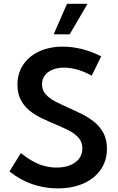

<svg xmlns="http://www.w3.org/2000/svg" viewBox="-20 -997 635 1031"><path d="M30.8 -76.2 91.8 -174.8Q125.5 -148.4 156.7 -131.1Q188 -113.8 219.7 -105.5Q251.5 -97.2 284.2 -97.2Q326.2 -97.2 357.2 -110.1Q388.2 -123 405.3 -146Q422.4 -168.9 422.4 -199.7Q422.4 -234.4 401.6 -257.6Q380.9 -280.8 347.2 -297.6Q313.5 -314.5 274.9 -330.6Q239.7 -345.2 203.9 -362.3Q168 -379.4 138.7 -403.1Q109.4 -426.8 91.6 -460.4Q73.7 -494.1 73.7 -542Q73.7 -604 105 -650.1Q136.2 -696.3 191.4 -721.4Q246.6 -746.6 317.4 -746.6Q367.2 -746.6 419.7 -733.6Q472.2 -720.7 523.4 -694.3L472.2 -590.3Q437.5 -610.8 398.4 -622.3Q359.4 -633.8 323.7 -633.8Q288.6 -633.8 262 -622.8Q235.4 -611.8 220.5 -591.6Q205.6 -571.3 205.6 -544.4Q205.6 -512.7 225.3 -490.7Q245.1 -468.8 277.3 -451.9Q309.6 -435.1 346.2 -418.9Q382.8 -402.8 419.7 -384.5Q456.5 -366.2 487.1 -341.3Q517.6 -316.4 535.9 -281.7Q554.2 -247.1 554.2 -198.2Q554.2 -134.8 521.2 -86.7Q488.3 -38.6 428.7 -12Q369.1 14.6 289.6 14.6Q218.3 14.6 152.8 -8.3Q87.4 -31.2 30.8 -76.2ZM354 -812.5H268.1L339.8 -976.6H450.2Z"/></svg>

Font: Kumbh Sans SemiBold
Style: Regular
Weight: 600
Version: Version 1.005